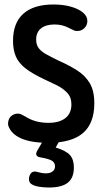

<svg xmlns="http://www.w3.org/2000/svg" viewBox="-20 -626 468 855"><path d="M183 -270Q207 -259 233.5 -246Q260 -233 279 -213Q298 -193 298 -161Q298 -121 271 -100Q244 -79 196 -79Q136 -79 93 -107Q77 -116 72 -118Q67 -120 59 -120Q46 -120 34.5 -112.5Q23 -105 19 -93Q14 -78 17 -66Q30 -29 74.5 -9.5Q119 10 195 10Q299 10 349.5 -33.5Q400 -77 400 -166Q400 -222 379.5 -256Q359 -290 323.5 -312.5Q288 -335 241 -356Q208 -372 185.5 -384.5Q163 -397 152 -412Q141 -427 141 -450Q141 -482 162.5 -499.5Q184 -517 223 -517Q257 -517 286 -502Q300 -495 306.5 -492Q313 -489 316.5 -488.5Q320 -488 325 -488Q343 -488 356 -501Q369 -514 369 -533Q369 -554 349 -570.5Q329 -587 295 -596.5Q261 -606 218 -606Q130 -606 84 -565Q38 -524 38 -444Q38 -403 51 -373.5Q64 -344 95.5 -320Q127 -296 183 -270ZM181 -15 144 48Q143 52 142 54Q141 56 141 58Q141 71 156 74Q197 81 211 89.5Q225 98 225 115Q225 129 214 137.5Q203 146 184 146Q175 146 165 144Q155 142 147 140Q142 138 140 138Q138 138 135 138Q122 138 115.5 148.5Q109 159 109 172Q109 188 122 195Q133 202 153.5 205.5Q174 209 198 209Q255 209 282 187.5Q309 166 309 120Q309 84 291.5 64.5Q274 45 228 31L254 -15Z"/></svg>

Font: Beiruti SemiBold
Style: Regular
Weight: 600
Designer: Arlette Boutros
Foundry: Boutros
Version: Version 1.41